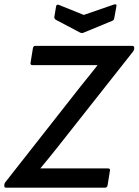

<svg xmlns="http://www.w3.org/2000/svg" viewBox="-30 -867 640 887"><path d="M-2 0Q-11 0 -10 -9V-12Q-10 -20 -4 -27L344 -470Q363 -493 382 -517Q401 -541 420 -565V-566Q392 -566 365 -566Q338 -566 310 -566H120Q115 -566 112.5 -569Q110 -572 111 -576L122 -644Q124 -655 133 -655H581Q591 -655 590 -645V-642Q590 -636 584 -628L236 -187Q217 -163 197 -138.5Q177 -114 157 -90V-89Q186 -89 215.5 -89Q245 -89 275 -89H468Q474 -89 476.5 -86.5Q479 -84 478 -79L467 -11Q465 0 455 0ZM496 -846Q502 -848 505.5 -846.5Q509 -845 508 -839L498 -784Q496 -773 489 -771L356 -716Q349 -713 341 -716L229 -775Q220 -780 221 -789L229 -837Q231 -849 243 -844L357 -798Z"/></svg>

Font: Sofia Sans SemiBold
Style: Italic
Weight: 600
Italic angle: -9°
Designer: Botio Nikoltchev, Ani Petrova
Foundry: lettersoup
Version: Version 4.100-B